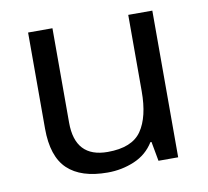

<svg xmlns="http://www.w3.org/2000/svg" viewBox="-66 -609 750 691"><g transform="rotate(-10 309.0 -263.0)"><path d="M533 -536V0H461L448 -71H444Q418 -29 372 -9.5Q326 10 274 10Q177 10 128 -36.5Q79 -83 79 -185V-536H168V-191Q168 -63 287 -63Q376 -63 410.5 -113Q445 -163 445 -257V-536Z"/></g></svg>

Font: Noto Sans Hebrew Droid
Style: Regular
Weight: 400
Designer: Monotype Design Team
Foundry: Monotype Imaging Inc.
Version: Version 1.100